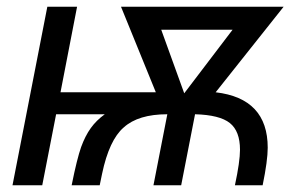

<svg xmlns="http://www.w3.org/2000/svg" viewBox="-20 -548 896 568"><path d="M675 0Q690 -70 690 -105Q690 -160 660 -184Q630 -208 557 -210L516 0H434L475 -210Q389 -210 346 -171Q303 -134 282 -34L275 0H192Q200 -40 207 -68Q214 -96 220 -113Q232 -146 248.5 -169Q265 -192 290 -210H146L105 0H17L120 -528H208L159 -275H441L338 -528H819L618 -275Q772 -257 772 -111Q772 -73 757 0ZM668 -460H457L525 -272Z"/></svg>

Font: Libra Sans Modern
Style: Italic
Weight: 400
Italic angle: -12°
Foundry: Stefan Peev, Context Ltd
Version: Version 1.000